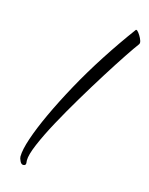

<svg xmlns="http://www.w3.org/2000/svg" viewBox="-101 -649 601 774"><g transform="rotate(15 199.5 -262.0)"><path d="M71 60Q63 60 57.5 48.5Q52 37 52 30Q52 2 68.5 -47Q85 -96 114.5 -159.5Q144 -223 183.5 -295Q223 -367 270.5 -440.5Q318 -514 369 -583Q369 -584 371 -584Q375 -584 381.5 -575.5Q388 -567 393.5 -556Q399 -545 399 -537Q399 -535 397 -531Q384 -514 356 -472Q328 -430 292.5 -373.5Q257 -317 220 -255Q183 -193 151.5 -135Q120 -77 100.5 -31Q81 15 81 38Q81 42 81.5 45Q82 48 82 50Q82 60 71 60Z"/></g></svg>

Font: Birthstone
Style: Regular
Weight: 400
Designer: Robert E. Leuschke
Foundry: Robert E. Leuschke
Version: Version 1.013; ttfautohint (v1.8.3)